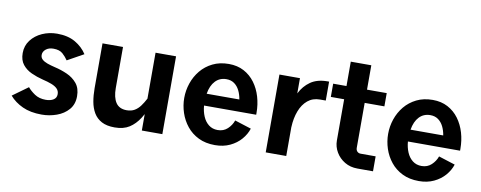

<svg xmlns="http://www.w3.org/2000/svg" viewBox="-58 -905 2958 1181"><g transform="rotate(10 1421.0 -314.5)"><path d="M431.3 -401Q404.5 -443 358.3 -469.7Q312 -496.3 244.9 -496.3Q195.6 -496.3 152.3 -477.1Q109.1 -457.8 82.6 -423.1Q56 -388.4 56 -342.2Q56 -298.1 77.8 -270.8Q99.6 -243.5 133.7 -228Q167.8 -212.4 205 -203.2Q238.2 -195.4 262 -186.2Q285.8 -177 298.8 -163.8Q311.9 -150.5 311.9 -129.8Q311.9 -106.9 293.4 -95.2Q274.9 -83.4 245 -83.4Q204.2 -83.4 175.9 -102.4Q147.6 -121.5 130.9 -142.1L34.7 -72.5Q66.4 -35.4 116 -12.5Q165.5 10.5 236.2 10.5Q284.3 10.5 329.2 -5.6Q374 -21.6 402.8 -54.6Q431.6 -87.5 431.6 -138.2Q431.6 -187.9 406.7 -218.1Q381.7 -248.3 343.8 -265Q305.9 -281.7 267.3 -290.5Q239.3 -297.1 217.9 -304.7Q196.5 -312.4 184.7 -323.5Q172.9 -334.6 172.9 -351.3Q172.9 -371.9 191 -386.7Q209.2 -401.5 237.9 -401.5Q276.4 -401.5 296.6 -383.1Q316.8 -364.7 330 -344.7Z M860.5 -486.1V0H988.6V-486.1ZM897.3 -171.9 860.4 -199.1Q846.6 -172.5 831.1 -151.5Q815.7 -130.5 795.4 -118.6Q775.1 -106.7 746.7 -106.7Q700 -106.7 678.6 -139Q657.3 -171.4 657.3 -229.4V-486.1H529.2V-205.6Q529.2 -161.6 536.1 -122.5Q543.1 -83.4 560.8 -53.5Q578.5 -23.7 610.3 -6.7Q642.1 10.3 691.5 10.3Q747.2 10.3 783.4 -13Q819.6 -36.3 845.8 -77.5Q872.1 -118.8 897.3 -171.9Z M1210.7 -217.8H1536.4V-229.7Q1536.4 -281.9 1522.3 -329.6Q1508.3 -377.3 1480.5 -415Q1452.8 -452.6 1411.8 -474.5Q1370.8 -496.3 1317.4 -496.3Q1260.5 -496.3 1216.6 -474.6Q1172.7 -452.9 1142.9 -416.6Q1113 -380.2 1097.8 -335.1Q1082.5 -290 1082.5 -242.9Q1082.5 -196.2 1097.4 -151.1Q1112.3 -106 1141.8 -69.4Q1171.3 -32.8 1215.3 -11.3Q1259.4 10.3 1318.1 10.3Q1370.7 10.3 1411.7 -9.1Q1452.6 -28.4 1479.9 -60Q1507.2 -91.6 1518.6 -127.8L1415.4 -160.6Q1404.7 -129.9 1380 -106.9Q1355.3 -83.9 1318.8 -83.9Q1285.9 -83.9 1262.6 -102.2Q1239.3 -120.5 1226.4 -151Q1213.5 -181.5 1210.7 -217.8ZM1214 -292.2Q1222.5 -344.1 1249.8 -372.8Q1277 -401.5 1318.8 -401.5Q1347.8 -401.5 1368.1 -386.9Q1388.4 -372.3 1400.8 -347.5Q1413.2 -322.8 1418.1 -292.2Z M1634.3 -486.1V0H1762.5V-486.1ZM1762.7 -181.2Q1765.1 -237.1 1782.2 -281.7Q1799.2 -326.3 1830.5 -352.2Q1861.8 -378.1 1906.9 -378.1H1942.7V-496.3H1933.6Q1868.8 -496.3 1827.5 -467.5Q1786.3 -438.6 1763 -391.7Q1739.7 -344.7 1729.9 -289.6Q1720 -234.5 1718 -182.4Z M2304.4 -93.4H2210.7Q2197.8 -93.4 2189.3 -101.9Q2180.9 -110.5 2180.9 -125V-640.4H2052.7V-148.1Q2052.7 -109.2 2072.6 -75.4Q2092.5 -41.5 2127.2 -20.8Q2162 0 2207 0H2304.4ZM1969.5 -405.5H2304V-488.2H1969.5Z M2484.1 -217.8H2809.8V-229.7Q2809.8 -281.9 2795.8 -329.6Q2781.7 -377.3 2754 -415Q2726.2 -452.6 2685.2 -474.5Q2644.3 -496.3 2590.8 -496.3Q2533.9 -496.3 2490.1 -474.6Q2446.2 -452.9 2416.3 -416.6Q2386.5 -380.2 2371.2 -335.1Q2356 -290 2356 -242.9Q2356 -196.2 2370.8 -151.1Q2385.7 -106 2415.2 -69.4Q2444.7 -32.8 2488.8 -11.3Q2532.8 10.3 2591.6 10.3Q2644.2 10.3 2685.1 -9.1Q2726.1 -28.4 2753.4 -60Q2780.6 -91.6 2792 -127.8L2688.8 -160.6Q2678.1 -129.9 2653.4 -106.9Q2628.8 -83.9 2592.3 -83.9Q2559.3 -83.9 2536 -102.2Q2512.7 -120.5 2499.8 -151Q2486.9 -181.5 2484.1 -217.8ZM2487.4 -292.2Q2496 -344.1 2523.2 -372.8Q2550.4 -401.5 2592.3 -401.5Q2621.2 -401.5 2641.5 -386.9Q2661.9 -372.3 2674.3 -347.5Q2686.6 -322.8 2691.5 -292.2Z"/></g></svg>

Font: Estedad-VF-FD Black
Style: Regular
Weight: 900
Designer: Amin Abedi
Version: Version 4.000